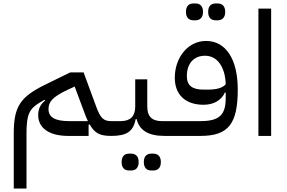

<svg xmlns="http://www.w3.org/2000/svg" viewBox="-20 -790 1671 1116"><path d="M60 306H134V-14C134 -121 149 -156 208 -192L239 -210L243 -206C215 -184 202 -157 202 -121C202 -45 267 0 376 0H495V-65L501 -67C531 -14 563 0 626 0L646 -20V-86H626C581 -86 563 -104 537 -176L466 -369H388L245 -299C97 -227 60 -170 60 -14ZM262 -156C262 -199 286 -227 373 -268L414 -287L467 -145C475 -122 483 -102 491 -86H382C300 -86 262 -108 262 -156Z M860 201H871C897 201 915 186 915 152C915 118 897 103 871 103H860C833 103 816 118 816 152C816 186 833 201 860 201ZM731 201H742C768 201 786 186 786 152C786 118 768 103 742 103H731C704 103 687 118 687 152C687 186 704 201 731 201ZM626 0C717 0 754 -25 769 -98H774C790 -32 843 0 936 0L956 -20V-86H921C863 -86 836 -113 836 -171V-329H766V-171C766 -114 738 -86 681 -86H646L626 -66Z M1234 -672H1245C1271 -672 1289 -687 1289 -721C1289 -755 1271 -770 1245 -770H1234C1207 -770 1190 -755 1190 -721C1190 -687 1207 -672 1234 -672ZM1105 -672H1116C1142 -672 1160 -687 1160 -721C1160 -755 1142 -770 1116 -770H1105C1078 -770 1061 -755 1061 -721C1061 -687 1078 -672 1105 -672ZM936 0H1145C1307 0 1362 -69 1362 -270C1362 -447 1292 -552 1178 -552C1072 -552 996 -455 996 -338C996 -239 1058 -181 1164 -181C1222 -181 1268 -208 1287 -252H1292V-220C1292 -121 1254 -86 1145 -86H956L936 -66ZM1184 -269H1164C1097 -269 1066 -293 1066 -348C1066 -418 1104 -466 1172 -466C1243 -466 1289 -401 1292 -300C1273 -279 1241 -269 1184 -269Z M1482 0H1556V-740H1482Z"/></svg>

Font: IBM Plex Arabic
Style: Regular
Weight: 400
Designer: Mike Abbink, Paul van der Laan, Pieter van Rosmalen, Wael Morcos, Khajak Apelian
Foundry: Bold Monday
Version: Version 1.0